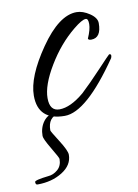

<svg xmlns="http://www.w3.org/2000/svg" viewBox="-113 -319 434 602"><g transform="rotate(-10 104.0 -17.5)"><path d="M250 -125Q256 -125 256 -120.5Q256 -116 254 -112Q149 41 80 41Q-5 41 -5 -38Q-5 -98 55.5 -185.5Q116 -273 172 -273Q192 -273 213.5 -258.5Q235 -244 235 -227Q235 -180 203 -180Q194 -180 193 -185Q205 -212 205 -229.5Q205 -247 197 -247Q185 -247 157 -224Q108 -184 72 -124Q36 -64 36 -23Q36 18 67 18Q102 18 146 -19Q174 -45 211.5 -85Q249 -125 250 -125ZM71 163Q71 196 37.5 217Q4 238 -42 238Q-48 238 -48 229Q-48 223 -4 218Q12 217 26 205Q40 193 40 171Q40 167 20 133.5Q0 100 0 91Q0 64 14.5 45Q29 26 52 26Q61 26 62 31Q27 36 27 78Q27 81 49 115.5Q71 150 71 163Z"/></g></svg>

Font: Qwigley
Style: Regular
Weight: 400
Designer: Robert E. Leuschke
Foundry: Robert E. Leuschke
Version: Version 1.003